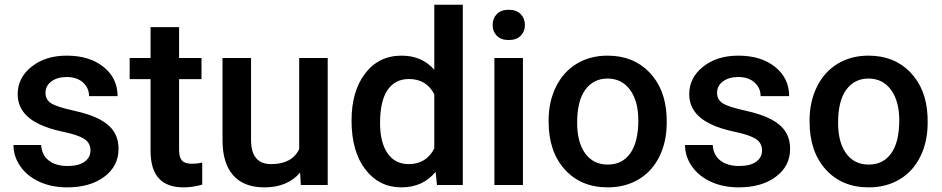

<svg xmlns="http://www.w3.org/2000/svg" viewBox="-20 -794 4042 824"><path d="M368.3 -148.1Q368.3 -180.9 341.3 -198Q314.4 -215.1 251.9 -228.2Q189.4 -241.3 147.6 -261.5Q55.9 -305.8 55.9 -389.9Q55.9 -460.5 115.4 -507.8Q174.8 -555.2 266.5 -555.2Q364.2 -555.2 424.4 -506.8Q484.6 -458.4 484.6 -381.4H362.2Q362.2 -416.6 336 -440.1Q309.8 -463.5 266.5 -463.5Q226.2 -463.5 200.8 -444.8Q175.3 -426.2 175.3 -395Q175.3 -366.8 199 -351.1Q222.7 -335.5 294.7 -319.6Q366.8 -303.8 407.8 -281.9Q448.9 -259.9 468.8 -229.2Q488.7 -198.5 488.7 -154.7Q488.7 -81.1 427.7 -35.5Q366.8 10.1 268 10.1Q201 10.1 148.6 -14.1Q96.2 -38.3 67 -80.6Q37.8 -122.9 37.8 -171.8H156.7Q159.2 -128.5 189.4 -105Q219.6 -81.6 269.5 -81.6Q317.9 -81.6 343.1 -100Q368.3 -118.4 368.3 -148.1Z M748.6 -677.6V-545.1H844.8V-454.4H748.6V-150.1Q748.6 -118.9 761 -105Q773.3 -91.2 805 -91.2Q826.2 -91.2 847.9 -96.2V-1.5Q806 10.1 767.3 10.1Q626.2 10.1 626.2 -145.6V-454.4H536.5V-545.1H626.2V-677.6Z M1268 -53.4Q1214.1 10.1 1114.9 10.1Q1026.2 10.1 980.6 -41.8Q935 -93.7 935 -191.9V-545.1H1057.4V-193.5Q1057.4 -89.7 1143.6 -89.7Q1232.7 -89.7 1264 -153.7V-545.1H1386.4V0H1271Z M1488.7 -276.6Q1488.7 -402.5 1547.1 -478.8Q1605.5 -555.2 1703.8 -555.2Q1790.4 -555.2 1843.8 -494.7V-773.8H1966.2V0H1855.4L1849.4 -56.4Q1794.5 10.1 1702.8 10.1Q1607.1 10.1 1547.9 -67Q1488.7 -144.1 1488.7 -276.6ZM1611.1 -266Q1611.1 -182.9 1643.1 -136.3Q1675.1 -89.7 1734 -89.7Q1809.1 -89.7 1843.8 -156.7V-389.4Q1810.1 -454.9 1735 -454.9Q1675.6 -454.9 1643.3 -407.8Q1611.1 -360.7 1611.1 -266Z M2224.2 0H2101.8V-545.1H2224.2ZM2094.2 -686.6Q2094.2 -714.9 2112.1 -733.5Q2130 -752.1 2163.2 -752.1Q2196.5 -752.1 2214.6 -733.5Q2232.7 -714.9 2232.7 -686.6Q2232.7 -658.9 2214.6 -640.6Q2196.5 -622.2 2163.2 -622.2Q2130 -622.2 2112.1 -640.6Q2094.2 -658.9 2094.2 -686.6Z M2334.5 -277.6Q2334.5 -357.7 2366.2 -421.9Q2398 -486.1 2455.4 -520.7Q2512.8 -555.2 2587.4 -555.2Q2697.7 -555.2 2766.5 -484.1Q2835.3 -413.1 2840.8 -295.7L2841.3 -267Q2841.3 -186.4 2810.3 -122.9Q2779.3 -59.4 2721.7 -24.7Q2664 10.1 2588.4 10.1Q2473 10.1 2403.8 -66.8Q2334.5 -143.6 2334.5 -271.5ZM2456.9 -267Q2456.9 -182.9 2491.7 -135.3Q2526.4 -87.7 2588.4 -87.7Q2650.4 -87.7 2684.9 -136Q2719.4 -184.4 2719.4 -277.6Q2719.4 -360.2 2683.9 -408.6Q2648.4 -456.9 2587.4 -456.9Q2527.5 -456.9 2492.2 -409.3Q2456.9 -361.7 2456.9 -267Z M3250.4 -148.1Q3250.4 -180.9 3223.4 -198Q3196.5 -215.1 3134 -228.2Q3071.5 -241.3 3029.7 -261.5Q2938 -305.8 2938 -389.9Q2938 -460.5 2997.5 -507.8Q3056.9 -555.2 3148.6 -555.2Q3246.3 -555.2 3306.5 -506.8Q3366.8 -458.4 3366.8 -381.4H3244.3Q3244.3 -416.6 3218.1 -440.1Q3191.9 -463.5 3148.6 -463.5Q3108.3 -463.5 3082.9 -444.8Q3057.4 -426.2 3057.4 -395Q3057.4 -366.8 3081.1 -351.1Q3104.8 -335.5 3176.8 -319.6Q3248.9 -303.8 3289.9 -281.9Q3331 -259.9 3350.9 -229.2Q3370.8 -198.5 3370.8 -154.7Q3370.8 -81.1 3309.8 -35.5Q3248.9 10.1 3150.1 10.1Q3083.1 10.1 3030.7 -14.1Q2978.3 -38.3 2949.1 -80.6Q2919.9 -122.9 2919.9 -171.8H3038.8Q3041.3 -128.5 3071.5 -105Q3101.8 -81.6 3151.6 -81.6Q3200 -81.6 3225.2 -100Q3250.4 -118.4 3250.4 -148.1Z M3454.4 -277.6Q3454.4 -357.7 3486.1 -421.9Q3517.9 -486.1 3575.3 -520.7Q3632.7 -555.2 3707.3 -555.2Q3817.6 -555.2 3886.4 -484.1Q3955.2 -413.1 3960.7 -295.7L3961.2 -267Q3961.2 -186.4 3930.2 -122.9Q3899.2 -59.4 3841.6 -24.7Q3783.9 10.1 3708.3 10.1Q3592.9 10.1 3523.7 -66.8Q3454.4 -143.6 3454.4 -271.5ZM3576.8 -267Q3576.8 -182.9 3611.6 -135.3Q3646.3 -87.7 3708.3 -87.7Q3770.3 -87.7 3804.8 -136Q3839.3 -184.4 3839.3 -277.6Q3839.3 -360.2 3803.8 -408.6Q3768.3 -456.9 3707.3 -456.9Q3647.4 -456.9 3612.1 -409.3Q3576.8 -361.7 3576.8 -267Z"/></svg>

Font: Vazir FD Medium
Style: Regular
Weight: 500
Foundry: DejaVu fonts team - Redesigned by Saber Rastikerdar
Version: Version 21.10;October 20, 2019;FontCreator 12.0.0.2547 64-bi